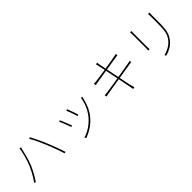

<svg xmlns="http://www.w3.org/2000/svg" viewBox="266 -2091 3468 3468"><g transform="rotate(-45 2000.0 -356.5)"><path d="M253 -304Q269 -340 285 -386Q301 -432 315 -482Q329 -532 339.5 -579.5Q350 -627 355 -666L388 -660Q386 -652 384 -645.5Q382 -639 380 -631.5Q378 -624 375 -614Q370 -594 361.5 -556.5Q353 -519 340.5 -473Q328 -427 312.5 -379Q297 -331 279 -289Q260 -246 237 -201.5Q214 -157 187.5 -112.5Q161 -68 131 -25L101 -38Q149 -102 188.5 -174Q228 -246 253 -304ZM745 -360Q729 -398 711 -439.5Q693 -481 673.5 -522.5Q654 -564 635.5 -600.5Q617 -637 600 -664L629 -675Q643 -650 660.5 -615Q678 -580 697.5 -540Q717 -500 736 -456.5Q755 -413 773 -370Q790 -330 807.5 -284Q825 -238 842 -192.5Q859 -147 873 -106Q887 -65 897 -34L867 -25Q856 -68 835 -126Q814 -184 790.5 -246Q767 -308 745 -360Z M1462 -558Q1468 -544 1478.5 -515Q1489 -486 1501 -453Q1513 -420 1523 -390.5Q1533 -361 1537 -346L1508 -334Q1505 -350 1495.5 -379.5Q1486 -409 1474 -442.5Q1462 -476 1450.5 -504.5Q1439 -533 1433 -547ZM1817 -518Q1815 -512 1813 -505Q1811 -498 1809 -493Q1789 -404 1754 -322Q1719 -240 1663 -170Q1594 -85 1509.5 -29.5Q1425 26 1345 56L1318 29Q1379 10 1436.5 -21Q1494 -52 1545 -94Q1596 -136 1637 -186Q1674 -231 1704 -285.5Q1734 -340 1754.5 -401.5Q1775 -463 1785 -528ZM1229 -510Q1235 -497 1246.5 -468Q1258 -439 1272 -404Q1286 -369 1298.5 -337Q1311 -305 1318 -287L1289 -276Q1283 -295 1271 -327.5Q1259 -360 1245 -395.5Q1231 -431 1219 -459Q1207 -487 1201 -497Z M2419 -700Q2416 -717 2412 -732.5Q2408 -748 2403 -761L2440 -769Q2441 -756 2444 -739.5Q2447 -723 2449 -708Q2450 -703 2457 -667.5Q2464 -632 2475 -576Q2486 -520 2499.5 -454.5Q2513 -389 2526.5 -323Q2540 -257 2551.5 -200.5Q2563 -144 2571 -107Q2579 -70 2580 -64Q2585 -43 2591 -20.5Q2597 2 2604 20L2565 29Q2561 6 2557.5 -15Q2554 -36 2549 -58Q2548 -65 2540.5 -102.5Q2533 -140 2522 -196Q2511 -252 2497.5 -318Q2484 -384 2471 -449Q2458 -514 2446.5 -569Q2435 -624 2428 -659.5Q2421 -695 2419 -700ZM2128 -539Q2142 -540 2160 -541.5Q2178 -543 2202 -545Q2226 -548 2267.5 -553.5Q2309 -559 2361 -567Q2413 -575 2468.5 -584Q2524 -593 2576 -602Q2628 -611 2670.5 -618Q2713 -625 2738 -630Q2758 -634 2769.5 -637Q2781 -640 2788 -642L2796 -605Q2790 -604 2776 -602Q2762 -600 2745 -597Q2720 -593 2677.5 -586.5Q2635 -580 2583 -571.5Q2531 -563 2475.5 -554.5Q2420 -546 2367.5 -537.5Q2315 -529 2273 -522Q2231 -515 2206 -511Q2188 -508 2171.5 -505Q2155 -502 2136 -498ZM2121 -255Q2137 -256 2157.5 -258Q2178 -260 2194 -262Q2221 -265 2267 -272Q2313 -279 2371.5 -288.5Q2430 -298 2492.5 -308Q2555 -318 2614.5 -328.5Q2674 -339 2723.5 -347.5Q2773 -356 2804 -361Q2833 -366 2849.5 -369.5Q2866 -373 2878 -377L2885 -341Q2874 -340 2856 -337Q2838 -334 2810 -329Q2775 -324 2724.5 -315.5Q2674 -307 2615 -297.5Q2556 -288 2495 -278.5Q2434 -269 2378 -259.5Q2322 -250 2277 -243Q2232 -236 2206 -231Q2180 -227 2162.5 -223Q2145 -219 2129 -214Z M3749 -741Q3748 -725 3747 -706.5Q3746 -688 3746 -668Q3746 -654 3746 -629Q3746 -604 3746 -579.5Q3746 -555 3746 -542Q3746 -443 3741.5 -376.5Q3737 -310 3726 -266Q3715 -222 3697 -188.5Q3679 -155 3653 -122Q3622 -81 3581.5 -52.5Q3541 -24 3499 -5.5Q3457 13 3420 26L3394 -1Q3457 -19 3520.5 -52Q3584 -85 3631 -142Q3659 -176 3676 -211.5Q3693 -247 3701.5 -292Q3710 -337 3713 -397.5Q3716 -458 3716 -541Q3716 -555 3716 -580Q3716 -605 3716 -630Q3716 -655 3716 -668Q3716 -688 3715 -706.5Q3714 -725 3712 -741ZM3284 -734Q3283 -723 3282 -701Q3281 -679 3281 -667Q3281 -663 3281 -639.5Q3281 -616 3281 -581Q3281 -546 3281 -506.5Q3281 -467 3281 -431Q3281 -395 3281 -369.5Q3281 -344 3281 -337Q3281 -318 3282 -299.5Q3283 -281 3284 -271H3247Q3249 -281 3250 -298.5Q3251 -316 3251 -337Q3251 -344 3251 -369.5Q3251 -395 3251 -431Q3251 -467 3251 -506.5Q3251 -546 3251 -581Q3251 -616 3251 -639.5Q3251 -663 3251 -667Q3251 -680 3250 -701.5Q3249 -723 3247 -734Z"/></g></svg>

Font: Noto Sans TC
Style: Regular
Weight: 100
Designer: Ryoko NISHIZUKA 西塚涼子 (kana, bopomofo & ideographs); Paul D. Hunt (Latin, Greek & Cyrillic); Sandoll Communications 산돌커뮤니
Foundry: Adobe
Version: Version 2.004;hotconv 1.0.118;makeotfexe 2.5.65603